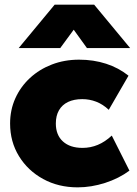

<svg xmlns="http://www.w3.org/2000/svg" viewBox="-20 -792 590 827"><path d="M314.5 15Q231.5 15 165.8 -21Q100 -57 61.8 -119.2Q23.5 -181.5 23.5 -260Q23.5 -318.5 46 -368.5Q68.5 -418.5 109 -456Q149.5 -493.5 203.5 -514.2Q257.5 -535 320.5 -535Q383 -535 437 -517.5Q491 -500 533.5 -466L448.5 -319Q423 -343 394.2 -354Q365.5 -365 334.5 -365Q298.5 -365 273 -352.8Q247.5 -340.5 234 -317Q220.5 -293.5 220.5 -260Q220.5 -210.5 251 -182.8Q281.5 -155 335.5 -155Q370 -155 401.2 -168Q432.5 -181 461.5 -208L537.5 -57Q492.5 -23.5 432.8 -4.2Q373 15 314.5 15ZM60.5 -585 215.5 -772H385.5L540.5 -585H354.5L297.5 -664L239.5 -585Z"/></svg>

Font: Geologica Black
Style: Regular
Weight: 900
Designer: Sindre Bremnes, Frode Helland
Foundry: Monokrom Skriftforlag AS
Version: Version 1.010;gftools[0.9.28]